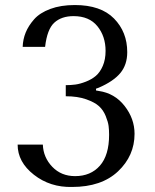

<svg xmlns="http://www.w3.org/2000/svg" viewBox="-20 -732 614 762"><path d="M241 -350V-394Q261 -394 279.5 -396.5Q298 -399 321 -408Q344 -417 360.5 -431Q377 -445 388 -470.5Q399 -496 399 -530Q399 -588 366.5 -628Q334 -668 272 -668Q224 -668 195.5 -642Q167 -616 159 -546H70Q71 -576 82 -603Q93 -630 115.5 -655.5Q138 -681 179.5 -696.5Q221 -712 277 -712Q380 -712 432.5 -658.5Q485 -605 485 -525Q485 -475 457.5 -442Q430 -409 372 -384L361 -380V-373L372 -371Q435 -362 474.5 -311.5Q514 -261 514 -201Q514 -114 448.5 -52Q383 10 266 10Q179 12 114.5 -38.5Q50 -89 50 -158H150Q152 -107 187.5 -70Q223 -33 278 -33Q340 -33 376.5 -74.5Q413 -116 413 -197Q413 -216 411 -232Q409 -248 399.5 -271.5Q390 -295 373 -310.5Q356 -326 322 -338Q288 -350 241 -350Z"/></svg>

Font: Tenor Sans
Style: Regular
Weight: 400
Designer: Denis Masharov
Foundry: Denis Masharov
Version: Version 1.1